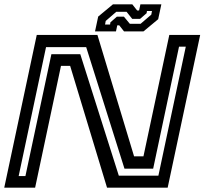

<svg xmlns="http://www.w3.org/2000/svg" viewBox="-24 -860 938 880"><path d="M-4.5 0 144.5 -700H422.5L590.5 -143.5H633.5L752 -700H893.5L744.5 0H466.5L297.5 -558H255.5L137 0ZM61.5 -53H92.5L211.5 -611.5H344L520.5 -55H702L827.5 -646H796.5L678 -87H546.5L371 -644H187ZM411.5 -716 426 -784 493.5 -840H582.5L604.5 -812H613.5L619.5 -840H715.5L701 -772L633.5 -716H544.5L522.5 -744H513.5L507.5 -716ZM457.5 -747.5H480.5L482 -757.5L511.5 -783.5H544L571 -751H620.5L669.5 -793L672.5 -809.5H649.5L648 -799.5L618 -773.5H582L556 -806H509L460.5 -764Z"/></svg>

Font: Tourney Expanded SemiBold
Style: Italic
Weight: 600
Width: 7
Italic angle: -12°
Designer: Tyler Finck
Foundry: Etcetera Type Co
Version: Version 1.010; ttfautohint (v1.8.3)